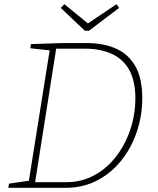

<svg xmlns="http://www.w3.org/2000/svg" viewBox="-20 -899 757 919"><path d="M394 -693Q476 -693 536 -666Q596 -639 628.5 -581Q661 -523 661 -429Q661 -347 635.5 -270Q610 -193 561.5 -132Q513 -71 445.5 -35.5Q378 0 294 0H20L23 -20L126 -35L117 -26L219 -666L224 -657L125 -668L128 -688L280 -693ZM298 -27Q358 -27 409.5 -49.5Q461 -72 501 -111Q541 -150 569.5 -201Q598 -252 613 -310Q628 -368 628 -427Q628 -510 599.5 -562.5Q571 -615 516.5 -640.5Q462 -666 387 -666H240L250 -673L147 -20L140 -27ZM538 -879 550 -861 406 -752H386L271 -861L288 -879L408 -781H392Z"/></svg>

Font: Bitter Thin ExtraLight
Style: Italic
Weight: 250
Italic angle: -9°
Version: Version 2.002